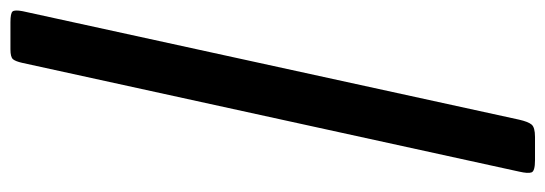

<svg xmlns="http://www.w3.org/2000/svg" viewBox="-404 -454 1070 377"><g transform="rotate(90 131.5 -265.0)"><path d="M211.5 -780H257Q278.5 -780 281 -773.2Q283.5 -766.5 279.5 -749L66 226.5Q63 240 58.8 245Q54.5 250 39.5 250H-14Q-31.5 250 -35 245.8Q-38.5 241.5 -35.5 226L177.5 -749Q181.5 -766.5 187 -773.2Q192.5 -780 211.5 -780Z"/></g></svg>

Font: Besley* Narrow Semi
Style: Italic
Weight: 600
Width: 4
Italic angle: -13°
Designer: Owen Earl
Foundry: indestructible type*
Version: Version 3.000; ttfautohint (v1.8.3)